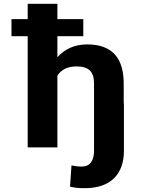

<svg xmlns="http://www.w3.org/2000/svg" viewBox="-20 -770 735 1003"><path d="M378.8 -423C445 -423 471.2 -394.7 471.2 -334V17C471.2 63.9 454.6 100 407.4 100C387.6 100 369.6 98 353.5 94L345.8 205C372.2 211.3 391.5 213 422.8 213C557.9 213 627.4 140.1 627.4 17V-230H626.3V-333C626.3 -460 572 -538 434.9 -538C363.4 -538 313.9 -509.1 279.8 -471V-581H415.1V-670H279.8V-750H124.7V-670H40V-581H124.7V0H279.8V-375C298.4 -403.6 329.3 -423 378.8 -423Z"/></svg>

Font: Asimov
Style: Wid
Weight: 500
Designer: Google
Version: Version 2.000980; 2014